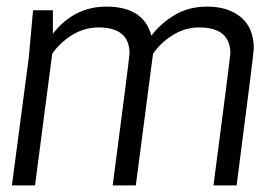

<svg xmlns="http://www.w3.org/2000/svg" viewBox="-20 -561 845 581"><path d="M696 0H626Q675 -374 677 -399Q677 -478 583 -478Q540 -478 502.5 -454.5Q465 -431 443 -398L391 0H321Q370 -374 372 -399Q372 -478 278 -478Q235 -478 197.5 -454.5Q160 -431 138 -398L86 0H16L67 -386L80 -530H140V-459Q204 -541 302 -541Q415 -541 438 -453Q465 -489 507.5 -515Q550 -541 607 -541Q671 -541 709.5 -508.5Q748 -476 748 -414Q748 -401 696 0Z"/></svg>

Font: Tanohe Sans
Style: Italic
Weight: 400
Designer: Village Type and Design LLC & Cristiano Sobral
Foundry: Cooper Hewitt Smithsonian Design Museum
Version: Version 1.00;September 29, 2021;FontCreator 13.0.0.2655 64-b